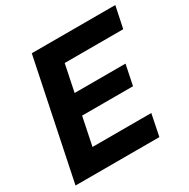

<svg xmlns="http://www.w3.org/2000/svg" viewBox="-164 -877 1008 1026"><g transform="rotate(-30 340.0 -364.5)"><path d="M13.6 0 164.6 -729H679.9L652.1 -595.9H255.4L298.3 -632.1L187.9 -97.7L160.1 -133.1H558L531 0ZM196.9 -305.9 221.6 -430.6H570.6L545 -305.9Z"/></g></svg>

Font: Mona Sans ExtraLight
Style: Italic
Weight: 200
Italic angle: -11.6951°
Designer: Deni Anggara
Foundry: GitHub
Version: Version 2.000